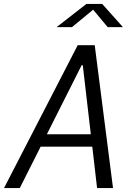

<svg xmlns="http://www.w3.org/2000/svg" viewBox="-38 -961 678 981"><path d="M539.5 0 446 -730H359L-17.5 0H63L169.5 -211.5H433.5L458 0ZM251.5 -822.5H330L438 -911.5L512 -822.5H590L484 -941H403.5ZM201.5 -275 379 -627.5H385L426 -275Z"/></svg>

Font: Monaspace Neon Light
Style: Italic
Weight: 300
Italic angle: -11°
Designer: Riley Cran & the Lettermatic Team
Foundry: Lettermatic
Version: Version 1.200 (Monaspace Neon)